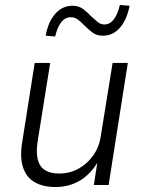

<svg xmlns="http://www.w3.org/2000/svg" viewBox="-20 -741 575 769"><path d="M202 8Q152 8 118.5 -11.5Q85 -31 72 -71.5Q59 -112 69 -172L119 -489H181L131 -176Q124 -132 131 -103Q138 -74 159.5 -60Q181 -46 217 -46Q260 -46 295.5 -66Q331 -86 354.5 -120Q378 -154 384 -198L431 -489H492L415 0H356L372 -104H378Q351 -51 306 -21.5Q261 8 202 8ZM201 -595 163 -598Q173 -654 201.5 -686Q230 -718 270 -718Q296 -718 314 -704Q332 -690 346 -675Q359 -663 371 -653Q383 -643 398 -643Q420 -643 435.5 -663Q451 -683 460 -721L499 -718Q488 -661 460 -629.5Q432 -598 392 -598Q366 -598 348.5 -612Q331 -626 316 -641Q304 -654 291.5 -663Q279 -672 264 -672Q241 -672 225.5 -652.5Q210 -633 201 -595Z"/></svg>

Font: Nunito Sans 10pt SemiCondensed Light
Style: Italic
Weight: 300
Width: 4
Italic angle: -9°
Designer: Vernon Adams
Foundry: Vernon Adams
Version: Version 3.101;gftools[0.9.27]